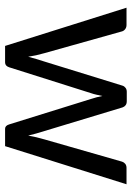

<svg xmlns="http://www.w3.org/2000/svg" viewBox="98 -617 519 755"><g transform="rotate(90 357.5 -239.5)"><path d="M10.3 -477.5H78.1Q87.9 -477.5 94.7 -472.2Q101.6 -466.8 103.5 -459.5L189 -154.8Q193.8 -138.2 197.3 -122.3Q200.7 -106.4 203.1 -90.8Q207 -106.4 211.9 -122.3Q216.8 -138.2 222.2 -155.3L316.9 -461.9Q319.3 -469.2 325.7 -473.9Q332 -478.5 340.8 -478.5H377.9Q387.7 -478.5 393.8 -473.9Q399.9 -469.2 402.3 -461.9L495.1 -155.3Q500.5 -138.7 504.9 -122.6Q509.3 -106.4 513.2 -90.8Q518.6 -122.6 528.3 -155.3L615.7 -460Q618.2 -467.8 624.5 -472.7Q630.9 -477.5 640.1 -477.5H704.6L554.7 0H486.3Q474.1 0 469.2 -16.1L369.1 -337.9Q365.2 -349.1 362.5 -360.1Q359.9 -371.1 357.4 -382.3Q355 -371.1 352.5 -359.9Q350.1 -348.6 346.2 -337.4L244.6 -16.1Q239.3 0 225.6 0H160.6Z"/></g></svg>

Font: Carlito
Style: Regular
Weight: 400
Designer: Lukasz Dziedzic
Foundry: tyPoland Lukasz Dziedzic
Version: Version 1.103; Beta1; all basic design good, some composites